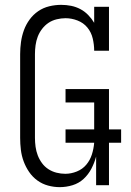

<svg xmlns="http://www.w3.org/2000/svg" viewBox="-20 -763 540 791"><path d="M226 8Q202 8 178 1.5Q154 -5 134 -19.5Q114 -34 100 -54.5Q86 -75 77.5 -98Q69 -121 66 -145.5Q63 -170 63 -195V-540Q63 -565 66.5 -590Q70 -615 78.5 -638.5Q87 -662 102 -682.5Q117 -703 137.5 -717Q158 -731 182.5 -737Q207 -743 232 -743Q253 -743 273 -739Q293 -735 311 -725.5Q329 -716 343.5 -701Q358 -686 368 -669V-735H429V-554H368Q368 -579 362 -604.5Q356 -630 340 -649.5Q324 -669 299.5 -678.5Q275 -688 250 -688Q232 -688 213.5 -683.5Q195 -679 180 -669Q165 -659 153.5 -644Q142 -629 135.5 -612Q129 -595 126.5 -576.5Q124 -558 124 -540V-195Q124 -177 126.5 -158.5Q129 -140 135.5 -123Q142 -106 153 -91Q164 -76 179.5 -66Q195 -56 213 -51.5Q231 -47 249 -47Q273 -47 296.5 -56.5Q320 -66 335.5 -84.5Q351 -103 358.5 -126.5Q366 -150 368 -175H250V-230H368V-341H250V-396H429V-230H479V-175H429V0H376V-118Q369 -92 356.5 -68Q344 -44 324.5 -26Q305 -8 279 0Q253 8 226 8Z"/></svg>

Font: Iosevka Slab Light
Style: Regular
Weight: 300
Monospace: yes
Designer: Belleve Invis
Foundry: Belleve Invis
Version: Version 11.1.0; ttfautohint (v1.8.3)